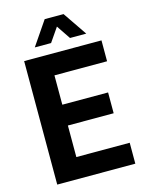

<svg xmlns="http://www.w3.org/2000/svg" viewBox="-129 -954 785 1032"><g transform="rotate(-15 263.5 -438.0)"><path d="M58.3 0V-687.2H488.6V-571H195.8V-407.7H450.5V-291.9H195.8V-116.4H492.8V0ZM132.6 -743.4 223.3 -876.4H328.3L419 -743.4H328.6L253.7 -854.5L299.8 -854.7L223.2 -743.4Z"/></g></svg>

Font: Archivo SemiBold Condensed
Style: Regular
Weight: 600
Width: 3
Version: Version 2.001